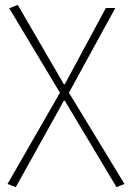

<svg xmlns="http://www.w3.org/2000/svg" viewBox="-20 -560 533 791"><path d="M45 211 11 198 227 -178 18 -526 53 -540 243 -213H247L416 -527H455L264 -178L493 198L460 211L247 -145H243Z"/></svg>

Font: Noto Sans KR Thin
Style: Regular
Weight: 100
Designer: Ryoko NISHIZUKA 西塚涼子 (kana, bopomofo & ideographs); Paul D. Hunt (Latin, Greek & Cyrillic); Sandoll Communications 산돌커뮤니
Foundry: Adobe
Version: Version 2.004-H2;hotconv 1.0.118;makeotfexe 2.5.65603